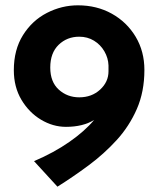

<svg xmlns="http://www.w3.org/2000/svg" viewBox="-20 -686 584 722"><path d="M228 -209Q179 -209 134 -236Q89 -263 60.5 -311Q32 -359 32 -422Q32 -499 66.5 -554Q101 -609 156.5 -637.5Q212 -666 273 -666Q344 -666 400.5 -634.5Q457 -603 490 -548Q523 -493 523 -423Q523 -341 494.5 -276Q466 -211 418.5 -159Q371 -107 313 -64Q255 -21 196 16L108 -80Q183 -112 241 -152.5Q299 -193 334 -235Q292 -209 228 -209ZM278 -320Q325 -320 356.5 -349Q388 -378 388 -418V-440Q387 -468 372.5 -493Q358 -518 333.5 -533Q309 -548 278 -548Q232 -548 200.5 -517.5Q169 -487 169 -432Q169 -378 201 -349Q233 -320 278 -320Z"/></svg>

Font: Reem Kufi SemiBold
Style: Regular
Weight: 600
Designer: Khaled Hosny
Version: Version 1.001